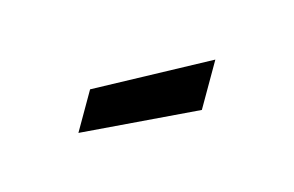

<svg xmlns="http://www.w3.org/2000/svg" viewBox="-43 -837 587 383"><g transform="rotate(15 250.0 -645.0)"><path d="M137 -539V-629L363 -751V-647Z"/></g></svg>

Font: Rethink Sans
Style: Bold
Weight: 700
Designer: The Rethink Sans project authors (Hans Thiessen). DM Sans designed by Colophon Foundry.
Foundry: Rethink Communications LLC
Version: Version 1.001